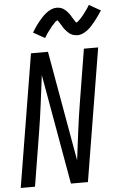

<svg xmlns="http://www.w3.org/2000/svg" viewBox="-63 -1016 660 1059"><g transform="rotate(-5 267.0 -486.5)"><path d="M8 0 129 -735H223L331 -125Q341 -204 351 -283Q361 -362 374 -441L422 -735H501L380 0H286L178 -610Q168 -531 158 -452Q148 -373 135 -294L87 0ZM214 -812 150 -848Q161 -866 171.5 -881Q182 -896 192 -908Q202 -920 211.5 -930Q221 -940 233.5 -950Q246 -960 261 -966.5Q276 -973 291 -973Q296 -973 301 -972.5Q306 -972 311 -970.5Q316 -969 320 -967.5Q324 -966 328 -963.5Q332 -961 335.5 -958Q339 -955 342 -952.5Q345 -950 348.5 -946Q352 -942 355 -938.5Q358 -935 361 -931Q364 -927 366 -923.5Q368 -920 369.5 -917Q371 -914 374.5 -909Q378 -904 380.5 -899.5Q383 -895 385.5 -891.5Q388 -888 391 -884L395 -880V-879L391 -880L395 -883Q400 -885 402.5 -887.5Q405 -890 408.5 -893Q412 -896 413.5 -898Q415 -900 417.5 -902Q420 -904 421.5 -906Q423 -908 425 -910.5Q427 -913 429.5 -915.5Q432 -918 434 -921Q436 -924 438.5 -927Q441 -930 443.5 -933.5Q446 -937 448.5 -940.5Q451 -944 454 -948Q457 -952 459.5 -956Q462 -960 465 -964.5Q468 -969 470 -973L534 -937Q522 -919 511.5 -904Q501 -889 491 -877Q481 -865 472 -855Q463 -845 450.5 -835Q438 -825 423 -818.5Q408 -812 393 -812Q388 -812 383 -813Q378 -814 373 -815Q368 -816 364 -818Q360 -820 356 -822Q352 -824 348.5 -827Q345 -830 342 -833Q339 -836 335.5 -839.5Q332 -843 329 -846.5Q326 -850 323 -854Q320 -858 317.5 -861.5Q315 -865 313.5 -868Q312 -871 309 -876Q306 -881 303 -885.5Q300 -890 298 -893.5Q296 -897 292.5 -901Q289 -905 289 -906L293 -905L289 -903Q284 -901 281 -898.5Q278 -896 274.5 -892.5Q271 -889 270 -887Q269 -885 266.5 -883Q264 -881 262 -879Q260 -877 258 -874.5Q256 -872 254 -869.5Q252 -867 250 -864Q248 -861 245.5 -858Q243 -855 240.5 -851.5Q238 -848 235 -844.5Q232 -841 229.5 -837Q227 -833 224.5 -829Q222 -825 219 -820.5Q216 -816 214 -812Z"/></g></svg>

Font: Iosevka Custom
Style: Italic
Weight: 400
Italic angle: -9°
Monospace: yes
Designer: Belleve Invis
Foundry: Belleve Invis
Version: Version 30.3.3; ttfautohint (v1.8.3)